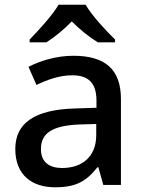

<svg xmlns="http://www.w3.org/2000/svg" viewBox="-20 -786 614 816"><path d="M344 -766H229C203 -721 143 -656 106 -618V-606H177C212 -628 250 -659 285 -695C321 -659 361 -627 396 -606H469V-618C431 -655 369 -721 344 -766ZM292 -549C220 -549 152 -528 101 -502L135 -425C181 -447 232 -466 287 -466C352 -466 390 -437 390 -358V-328L298 -325C127 -320 45 -263 45 -153C45 -41 117 10 214 10C304 10 347 -16 394 -75H398L419 0H494V-365C494 -491 427 -549 292 -549ZM317 -257 389 -259V-212C389 -118 327 -72 244 -72C191 -72 154 -96 154 -152C154 -215 194 -252 317 -257Z"/></svg>

Font: Noto Sans Hanifi Rohingya Medium
Style: Regular
Weight: 500
Designer: Monotype Design Team and DaltonMaag
Foundry: Google LLC
Version: Version 2.102